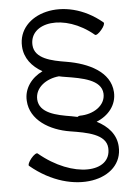

<svg xmlns="http://www.w3.org/2000/svg" viewBox="-58 -610 662 949"><g transform="rotate(-5 273.0 -135.5)"><path d="M56 192C261 364 516 303 506 135C503 75 463 32 408 4C468 -20 510 -71 506 -135C500 -236 393 -286 286 -304C212 -316 129 -333 125 -401C119 -515 294 -545 437 -425C442 -420 457 -430 470 -446C484 -462 490 -478 485 -482C302 -636 64 -561 73 -399C76 -340 112 -297 163 -268C107 -241 69 -190 73 -129C78 -33 173 24 274 40C355 53 450 69 454 138C461 263 267 272 104 135C99 130 84 140 71 156C58 172 51 188 56 192ZM286 -34C212 -46 129 -63 125 -131C122 -190 178 -230 242 -236C253 -234 263 -231 274 -230C355 -217 450 -201 454 -132C457 -72 395 -33 328 -33C324 -33 320 -31 316 -28C306 -30 296 -32 286 -34Z"/></g></svg>

Font: Nupuram Light
Style: Regular
Weight: 300
Designer: Santhosh Thottingal (santhosh.thottingal@gmail.com)
Foundry: SMC
Version: Version 1.000